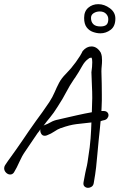

<svg xmlns="http://www.w3.org/2000/svg" viewBox="-42 -811 574 922"><path d="M381 91Q371 91 364 84.5Q357 78 359 65Q365 32 367.5 19.5Q370 7 371.5 1Q373 -5 375.5 -16Q378 -27 382 -57Q390 -105 393 -146.5Q396 -188 397 -223Q359 -219 325.5 -215Q292 -211 251 -196H250Q234 -190 219 -179.5Q204 -169 183 -161Q177 -159 173 -159Q161 -159 155.5 -169.5Q150 -180 152 -190Q145 -179 138 -171Q121 -146 108.5 -127.5Q96 -109 79 -84Q63 -61 51 -33.5Q39 -6 25 17Q18 27 7 27Q-4 27 -13 18Q-22 9 -22 -3Q-22 -10 -18 -17Q-3 -40 9.5 -56.5Q22 -73 37 -95Q55 -121 67.5 -139Q80 -157 96 -181Q115 -209 130.5 -230Q146 -251 161.5 -272.5Q177 -294 195 -321Q211 -346 220.5 -368.5Q230 -391 241.5 -413Q253 -435 275 -457L276 -458Q299 -481 322 -512.5Q345 -544 355 -566Q374 -588 397 -588Q424 -588 442 -558Q446 -548 447 -539Q448 -530 448 -521Q448 -507 446.5 -494Q445 -481 445 -468Q446 -435 446.5 -409.5Q447 -384 447 -356Q447 -343 447 -329Q447 -315 446 -299Q446 -295 445.5 -288Q445 -281 445 -278H455Q467 -278 473 -272Q479 -266 479 -258Q479 -250 473 -242.5Q467 -235 454 -233Q451 -232 448 -231.5Q445 -231 441 -229Q439 -208 437 -186.5Q435 -165 432 -139Q428 -100 425.5 -69.5Q423 -39 419.5 -7.5Q416 24 408 69Q406 80 398 85.5Q390 91 381 91ZM235 -299Q215 -267 199 -248Q183 -229 166 -206L169 -209Q188 -216 202.5 -224.5Q217 -233 238 -237Q238 -237 264 -243Q290 -249 327.5 -257.5Q365 -266 399 -272L400 -306Q400 -315 400.5 -324Q401 -333 401 -340Q401 -372 399.5 -398Q398 -424 397 -464Q399 -478 400 -490Q401 -502 401 -512Q401 -528 398 -534Q396 -534 391.5 -533.5Q387 -533 383 -529Q365 -517 351.5 -492Q338 -467 316 -434V-435Q291 -398 276 -368.5Q261 -339 235 -299ZM440 -651Q423 -651 404.5 -657.5Q386 -664 374 -680Q362 -696 362 -725Q362 -757 382 -774Q402 -791 430 -791Q459 -791 485.5 -771.5Q512 -752 512 -722Q512 -685 489.5 -668Q467 -651 440 -651ZM440 -684Q460 -684 469 -692Q478 -700 478 -719Q478 -734 467 -745Q456 -756 437 -756Q421 -756 408 -748Q395 -740 395 -725Q395 -706 406 -695Q417 -684 440 -684Z"/></svg>

Font: Grape Nuts
Style: Regular
Weight: 400
Designer: Robert E. Leuschke
Foundry: Robert E. Leuschke
Version: Version 1.010; ttfautohint (v1.8.3)